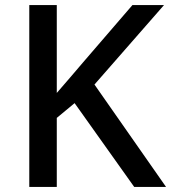

<svg xmlns="http://www.w3.org/2000/svg" viewBox="-20 -734 672 754"><path d="M632 0 351 -402 624 -714H500L307 -490C273 -449 237 -409 203 -369V-714H95V0H203V-271L273 -329L507 0Z"/></svg>

Font: Noto Sans Gujarati Medium
Style: Regular
Weight: 500
Designer: Jelle Bosma - Monotype Design Team, Universal Thirst
Foundry: Monotype Imaging Inc.
Version: Version 2.106